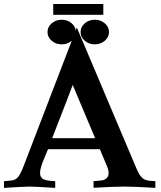

<svg xmlns="http://www.w3.org/2000/svg" viewBox="-24 -931 797 953"><path d="M440.4 1V-31.7L478.5 -35.2Q493.2 -36.6 504.2 -45.7Q515.1 -54.7 515.1 -71.3Q515.1 -86.4 508.3 -103L471.7 -190.4H214.4Q211.4 -182.6 199 -153.6Q186.5 -124.5 180.7 -105.5Q174.8 -86.4 174.8 -72.3Q174.8 -65.9 176 -60.5Q177.2 -55.2 180.4 -51.5Q183.6 -47.9 186.5 -44.9Q189.5 -42 195.3 -40Q201.2 -38.1 204.6 -36.9Q208 -35.6 215.6 -34.7Q223.1 -33.7 226.6 -33.4Q230 -33.2 238.8 -32.5Q247.6 -31.7 250 -31.7V1.5Q146.5 -4.9 123 -4.9Q98.1 -4.9 -4.4 1.5V-31.7L33.2 -35.2Q53.2 -37.1 65.9 -52.7Q78.6 -68.4 94.7 -110.4L357.4 -794.4L646.5 -110.8Q651.4 -98.6 656 -88.6Q660.6 -78.6 664.6 -71.3Q668.5 -64 673.3 -58.1Q678.2 -52.2 681.6 -48.3Q685.1 -44.4 690.7 -41.7Q696.3 -39.1 699.7 -37.6Q703.1 -36.1 710.2 -34.9Q717.3 -33.7 720.9 -33.4Q724.6 -33.2 733.4 -32.7Q742.2 -32.2 747.1 -31.7V1.5Q643.6 -4.9 595.2 -4.9Q539.1 -4.9 440.4 1ZM448.2 -245.1 336.9 -509.3Q321.8 -469.2 305.2 -426Q288.6 -382.8 267.8 -329.8Q247.1 -276.9 234.9 -245.1ZM232.4 -728.8Q211.9 -746.6 211.9 -772Q211.9 -797.4 232.4 -815.2Q252.9 -833 282.2 -833Q311.5 -833 332 -815.2Q352.5 -797.4 352.5 -772Q352.5 -746.6 332 -728.8Q311.5 -710.9 282.2 -710.9Q252.9 -710.9 232.4 -728.8ZM446.3 -833Q475.6 -833 496.3 -815.2Q517.1 -797.4 517.1 -772Q517.1 -746.6 496.3 -728.8Q475.6 -710.9 446.3 -710.9Q417.5 -710.9 396.7 -728.8Q376 -746.6 376 -772Q376 -797.4 396.7 -815.2Q417.5 -833 446.3 -833ZM488.8 -911.1V-857.4H240.2V-911.1Z"/></svg>

Font: Flanker
Style: Bold
Weight: 700
Designer: Flanker
Foundry: Flanker
Version: Version 2.021